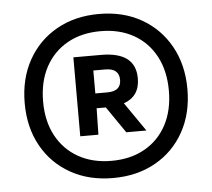

<svg xmlns="http://www.w3.org/2000/svg" viewBox="-47 -800 792 717"><g transform="rotate(-5 349.0 -441.5)"><path d="M349 -134Q258.5 -134 189.8 -172.8Q121 -211.5 82.5 -280.8Q44 -350 44 -441Q44 -532 82.5 -601.5Q121 -671 189.8 -710Q258.5 -749 349 -749Q439.5 -749 508 -710Q576.5 -671 615.2 -601.5Q654 -532 654 -441Q654 -350 615.5 -280.8Q577 -211.5 508.2 -172.8Q439.5 -134 349 -134ZM349 -198.5Q420.5 -198.5 473.5 -228.5Q526.5 -258.5 555.5 -313Q584.5 -367.5 584.5 -441Q584.5 -515 555.5 -569.8Q526.5 -624.5 473.5 -654.5Q420.5 -684.5 349 -684.5Q277.5 -684.5 224.5 -654.5Q171.5 -624.5 142.2 -569.8Q113 -515 113 -441Q113 -367.5 142.2 -313Q171.5 -258.5 224.5 -228.5Q277.5 -198.5 349 -198.5ZM240 -300V-596H344Q473 -596 473 -497Q473 -429.5 413 -408.5L488 -300H412.5L344.5 -399H344H310L308 -300ZM310 -454.5H355Q406.5 -454.5 406.5 -497Q406.5 -540.5 355 -540.5H310Z"/></g></svg>

Font: Encode Sans Condensed Condensed
Style: Bold
Weight: 700
Width: 3
Designer: Multiple Designers
Foundry: Impallari Type
Version: Version 3.000; ttfautohint (v1.8.3) -l 8 -r 50 -G 200 -x 14 